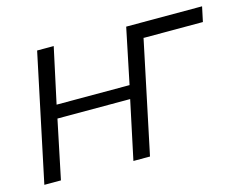

<svg xmlns="http://www.w3.org/2000/svg" viewBox="-78 -641 959 760"><g transform="rotate(-15 401.5 -260.5)"><path d="M803 -521 790 -460H548L547 -461L450 0H382L433 -240H135L85 0H17L127 -521H195L146 -294H445L492 -521Z"/></g></svg>

Font: Raleway-v4020
Style: Italic
Weight: 400
Italic angle: -12°
Designer: Matt McInerney, Pablo Impallari, Rodrigo Fuenzalida
Foundry: Matt McInerney, Pablo Impallari, Rodrigo Fuenzalida
Version: Version 4.020;PS 004.020;hotconv 1.0.88;makeotf.lib2.5.64775